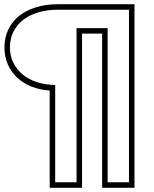

<svg xmlns="http://www.w3.org/2000/svg" viewBox="-20 -775 726 908"><path d="M241 87H342V-642H489V87H590V-729H254Q203 -729 161 -716.5Q119 -704 89 -680.5Q59 -657 43 -624Q27 -591 27 -551Q27 -511 43 -478.5Q59 -446 87.5 -422.5Q116 -399 155 -386.5Q194 -374 241 -373ZM215 -347Q168 -350 129 -365.5Q90 -381 61.5 -407.5Q33 -434 17 -470.5Q1 -507 1 -551Q1 -597 19 -635Q37 -673 70 -699.5Q103 -726 150 -740.5Q197 -755 254 -755H616V113H463V-616H368V113H215Z"/></svg>

Font: CMG Sans Outline
Style: Outline
Weight: 700
Designer: Julieta Ulanovsky
Foundry: Julieta Ulanovsky
Version: Version 7.200